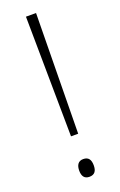

<svg xmlns="http://www.w3.org/2000/svg" viewBox="-142 -755 505 805"><g transform="rotate(-20 110.0 -353.0)"><path d="M127 -178 134 -714H89L95 -178ZM78 -31C78 -7 87 8 110 8C134 8 143 -7 143 -31C143 -56 134 -71 110 -71C87 -71 78 -54 78 -31Z"/></g></svg>

Font: Noto Sans SemiCondensed ExtraLight
Style: Regular
Weight: 200
Width: 4
Designer: Monotype Design Team
Foundry: Monotype Imaging Inc.
Version: Version 2.013